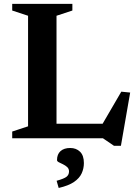

<svg xmlns="http://www.w3.org/2000/svg" viewBox="-20 -702 698 975"><path d="M594 38.5H559L502.5 0H191L192 -73.5H537.5L483 -42.5L596 -236.5L641 -232ZM267 -622V0H42V-34L122.5 -60.5V-622L42 -648.5V-682.5H347.5V-648.5ZM267.5 216Q305.5 205.5 318 195.5Q330.5 185.5 330.5 168.5Q330.5 155 321.2 146.5Q312 138 299.8 132.2Q287.5 126.5 278.5 121.8Q269.5 117 269.5 111Q269.5 81.5 287.2 65.5Q305 49.5 336.5 49.5Q367 49.5 386.5 68.5Q406 87.5 406 126Q406 153.5 394.8 178.2Q383.5 203 355.8 222Q328 241 278 252.5Z"/></svg>

Font: Newsreader SemiBold
Style: Regular
Weight: 600
Designer: Hugues Gentile
Foundry: Production Type
Version: Version 1.003